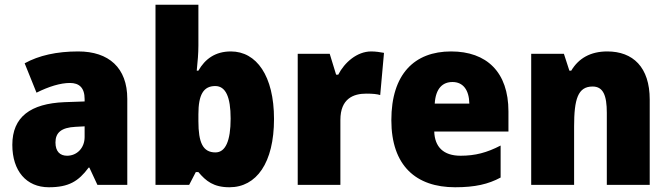

<svg xmlns="http://www.w3.org/2000/svg" viewBox="-20 -780 2819 810"><path d="M310 -563C219 -563 144 -546 84 -513L134 -389C186 -415 235 -430 275 -430C314 -430 337 -410 337 -362V-352L252 -349C109 -343 32 -287 32 -169C32 -59 91 10 186 10C270 10 311 -15 354 -73H357L391 0H517V-363C517 -494 439 -563 310 -563ZM299 -245 337 -247V-202C337 -155 304 -123 263 -123C233 -123 214 -141 214 -179C214 -220 238 -242 299 -245Z M817 -588V-760H636V0H778L806 -54H817C849 -16 881 10 948 10C1062 10 1136 -93 1136 -278C1136 -460 1062 -563 954 -563C888 -563 845 -531 817 -482H810C814 -520 817 -556 817 -588ZM888 -417C932 -417 953 -371 953 -280C953 -185 931 -137 889 -137C836 -137 817 -178 817 -269V-298C817 -380 838 -417 888 -417Z M1546 -563C1486 -563 1433 -516 1407 -465H1398L1371 -553H1236V0H1416V-274C1416 -364 1471 -385 1525 -385C1554 -385 1571 -383 1584 -379L1600 -557C1585 -560 1564 -563 1546 -563Z M1883 -563C1728 -563 1631 -467 1631 -273C1631 -81 1735 10 1900 10C1984 10 2040 -3 2092 -31V-166C2034 -136 1985 -123 1923 -123C1850 -123 1814 -161 1812 -225H2125V-310C2125 -476 2033 -563 1883 -563ZM1889 -434C1934 -434 1959 -400 1960 -343H1814C1818 -408 1848 -434 1889 -434Z M2542 -563C2471 -563 2421 -534 2390 -482H2382L2359 -553H2221V0H2402V-246C2402 -362 2418 -415 2480 -415C2525 -415 2540 -377 2540 -304V0H2721V-360C2721 -497 2650 -563 2542 -563Z"/></svg>

Font: Noto Sans Armenian SemiCondensed Black
Style: Regular
Weight: 900
Width: 4
Designer: Monotype Design Team
Foundry: Monotype Imaging Inc.
Version: Version 2.008